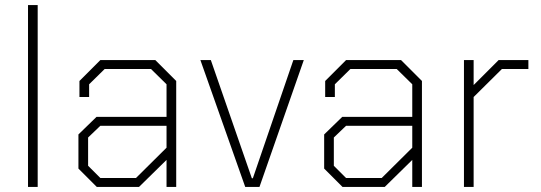

<svg xmlns="http://www.w3.org/2000/svg" viewBox="-20 -734 2125 754"><path d="M90 -714H128V0H90Z M288 -72V-206L359 -275H634V-403L573 -463H391L330 -403V-353H292V-416L374 -498H590L672 -416V0H634V-106L526 0H360ZM514 -35 634 -154V-240H374L326 -194V-83L374 -35Z M767 -498H808L969 -34H973L1132 -498H1173L999 0H943Z M1253 -72V-206L1324 -275H1599V-403L1538 -463H1356L1295 -403V-353H1257V-416L1339 -498H1555L1637 -416V0H1599V-106L1491 0H1325ZM1479 -35 1599 -154V-240H1339L1291 -194V-83L1339 -35Z M1802 -498H1840V-400L1938 -498H2055V-463H1951L1840 -353V0H1802Z"/></svg>

Font: Chakra Petch ExtraLight
Style: Regular
Weight: 275
Designer: Katatrad Aksorn Co.,Ltd.
Foundry: Cadson Demak Co.,Ltd.
Version: Version 1.000; ttfautohint (v1.6)